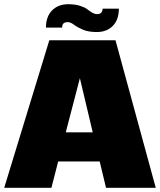

<svg xmlns="http://www.w3.org/2000/svg" viewBox="-20 -891 759 911"><path d="M483 0 453 -125H256L224 0H0L214 -700H528L719 0ZM359 -520 292 -263H420ZM198 -760Q198 -812 227 -841.5Q256 -871 304 -871Q336 -871 359.5 -863.5Q383 -856 393.5 -847.5Q404 -839 416.5 -831.5Q429 -824 441 -824Q466 -824 467 -850H544Q544 -798 515.5 -768.5Q487 -739 439 -739Q399 -739 372.5 -750.5Q346 -762 330.5 -774Q315 -786 301 -786Q274 -786 275 -760Z"/></svg>

Font: Fivo Sans Black
Style: Regular
Weight: 900
Designer: Alexander Slobzheninov
Foundry: Alexander Slobzheninov
Version: 1.0